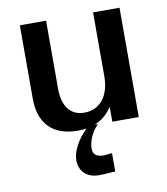

<svg xmlns="http://www.w3.org/2000/svg" viewBox="-82 -569 753 865"><g transform="rotate(-10 294.5 -136.5)"><path d="M376 139 338 143C305 142 289 132 289 102C289 67 311 22 337 0H321C353 -13 380 -35 402 -68V0H523V-500H402V-208C402 -119 358 -62 286 -62C223 -62 187 -106 187 -190V-500H67V-164C67 -51 128 13 243 13C257 13 270 12 282 10L273 20C251 42 212 93 212 144C212 191 244 227 301 227C312 227 342 226 376 223Z"/></g></svg>

Font: Perun SemiBold
Style: Regular
Weight: 600
Foundry: Copyright (c) Stefan Peev, Context Ltd, 2016
Version: Version 1.089